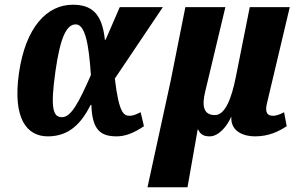

<svg xmlns="http://www.w3.org/2000/svg" viewBox="-20 -566 1269 811"><path d="M182 10C273 10 324 -46 363 -123H366C369 -18 404 10 473 10C508 10 546 -4 588 -33L574 -92C551 -80 538 -77 529 -77C504 -77 483 -83 465 -234L668 -536H486L426 -398H423C411 -514 363 -546 287 -546C179 -546 88 -452 60 -257C33 -65 93 10 182 10ZM242 -71C204 -71 192 -107 214 -264C235 -412 262 -463 300 -463C339 -463 355 -383 364 -249C312 -131 280 -71 242 -71Z M603 225H772L815 -19H817C826 1 839 10 866 10C905 10 941 -36 956 -72H957C954 -8 1013 10 1057 10C1117 10 1159 -12 1191 -33L1180 -92C1167 -85 1149 -77 1134 -77C1112 -77 1098 -87 1107 -127L1204 -536H1035L976 -240C958 -150 931 -80 888 -80C839 -80 832 -119 847 -180L932 -536H763L701 -225Z"/></svg>

Font: Noto Serif ExtraCondensed Black
Style: Italic
Weight: 900
Width: 2
Italic angle: -12°
Designer: Monotype Design Team
Foundry: Monotype Imaging Inc.
Version: Version 2.014